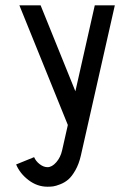

<svg xmlns="http://www.w3.org/2000/svg" viewBox="-20 -520 490 720"><path d="M410.6 -500 283.2 63.5Q275.9 95.2 262.7 118.4Q249.5 141.6 236.1 153.1Q222.7 164.6 205.8 171.1Q189 177.7 179 179Q168.9 180.2 158.2 180.2Q119.6 180.2 87.2 155.5Q54.7 130.9 40.5 96.7L107.9 69.3Q114.3 84.5 128.9 95.7Q143.6 106.9 158.2 106.9Q174.8 106.9 190.9 88.6Q207 70.3 212.9 43.9L234.4 -51.3L52.7 -500H132.3L262.7 -177.7L335.4 -500Z"/></svg>

Font: Anka/Coder Narrow
Style: Regular
Weight: 400
Width: 3
Monospace: yes
Version: Version 001.100